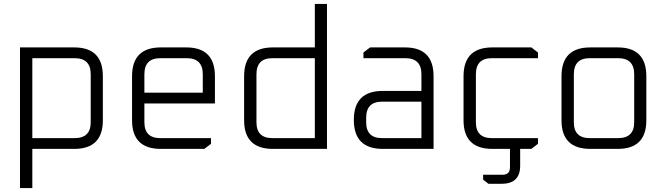

<svg xmlns="http://www.w3.org/2000/svg" viewBox="-20 -760 3394 980"><path d="M82 200V-518H359Q505 -518 505 -371V-146Q505 0 359 0H145V200ZM145 -55H361Q443 -55 443 -136V-381Q443 -463 361 -463H145Z M654 -146V-371Q654 -518 801 -518H931Q1077 -518 1077 -371V-232H717V-136Q717 -55 798 -55H1057V-26L1023 0H801Q654 0 654 -146ZM717 -287H1015V-381Q1015 -463 933 -463H798Q717 -463 717 -381Z M1226 -146V-371Q1226 -518 1373 -518H1587V-740H1649V0H1373Q1226 0 1226 -146ZM1289 -136Q1289 -55 1370 -55H1587V-463H1370Q1289 -463 1289 -381Z M1934 0Q1786 0 1786 -148Q1786 -296 1934 -296H2131V-381Q2131 -463 2049 -463H1835V-492L1869 -518H2047Q2193 -518 2193 -371V0ZM1849 -136Q1849 -55 1930 -55H2131V-241H1930Q1849 -241 1849 -159Z M2346 -146V-371Q2346 -518 2493 -518H2692L2726 -492V-463H2490Q2409 -463 2409 -381V-136Q2409 -55 2490 -55H2726V-26L2692 0H2493Q2346 0 2346 -146ZM2446 132H2545Q2583 132 2583 94V-28H2635V86Q2635 178 2541 178H2473L2446 157Z M2846 -146V-371Q2846 -518 2993 -518H3133Q3279 -518 3279 -371V-146Q3279 0 3133 0H2993Q2846 0 2846 -146ZM2909 -136Q2909 -55 2990 -55H3135Q3217 -55 3217 -136V-381Q3217 -463 3135 -463H2990Q2909 -463 2909 -381Z"/></svg>

Font: Oxanium Light
Style: Regular
Weight: 300
Designer: Severin Meyer
Version: Version 1.000